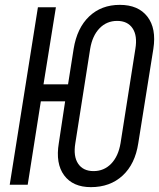

<svg xmlns="http://www.w3.org/2000/svg" viewBox="-20 -760 654 790"><path d="M354 10Q280 10 244 -38.5Q208 -87 222 -171L248 -343H148L94 0H20L136 -730H210L159 -413H260L283 -559Q297 -645 347 -692.5Q397 -740 473 -740Q549 -740 586.5 -691.5Q624 -643 611 -559L549 -171Q536 -85 484.5 -37.5Q433 10 354 10ZM365 -56Q408 -56 437.5 -86.5Q467 -117 476 -171L537 -559Q546 -613 525.5 -643.5Q505 -674 462 -674Q419 -674 389.5 -643.5Q360 -613 351 -559L290 -171Q281 -117 301.5 -86.5Q322 -56 365 -56Z"/></svg>

Font: JetBrains Mono NL Light
Style: Italic
Weight: 300
Italic angle: -9°
Designer: Philipp Nurullin, Konstantin Bulenkov
Foundry: JetBrains
Version: Version 2.304; ttfautohint (v1.8.4.7-5d5b)